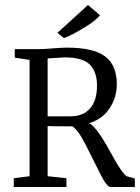

<svg xmlns="http://www.w3.org/2000/svg" viewBox="-20 -746 558 766"><path d="M235 -594 209 -615 331 -726 379 -685Q360 -662 312.5 -633.5Q265 -605 235 -594ZM35 0V-35L98 -43V-507L39 -516V-550H134Q154 -550 190.5 -553Q227 -556 246 -556Q354 -556 400 -520.5Q446 -485 446 -410Q446 -357 417 -313.5Q388 -270 336 -255Q368 -236 419.5 -141Q471 -46 488 -42L518 -34V0H421Q406 0 379.5 -53.5Q353 -107 322 -168Q291 -229 268 -242Q183 -242 170 -243V-43L245 -35V0ZM170 -282Q180 -282 198.5 -282Q217 -282 237.5 -282Q258 -282 262 -282Q311 -282 339 -313Q367 -344 367 -405Q367 -459 338.5 -488Q310 -517 239 -517Q234 -517 170 -513Z"/></svg>

Font: Aikya
Style: Regular
Weight: 400
Designer: Neelakash Kshetrimayum (Latin subset based on Merriweather by Eben Sorkin)
Foundry: Brand New Type
Version: Version 1.00 b005